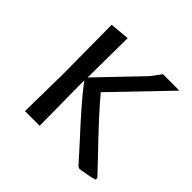

<svg xmlns="http://www.w3.org/2000/svg" viewBox="-127 -581 711 711"><g transform="rotate(45 228.5 -225.5)"><path d="M398 -66 447 -14 446 -5Q427 1 376 9L367 5L305 -64Q266 -106 225.5 -152Q185 -198 157 -236V-201L159 0H82L85 -194L83 -453L160 -460L158 -252L316 -417L347 -458H433L231 -248Q282 -186 398 -66Z"/></g></svg>

Font: Alegreya Sans
Style: Regular
Weight: 400
Designer: Juan Pablo del Peral
Foundry: Huerta Tipografica
Version: Version 2.008; ttfautohint (v1.6)